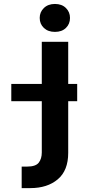

<svg xmlns="http://www.w3.org/2000/svg" viewBox="-20 -760 459 986"><path d="M183.9 -668Q183.9 -698.2 205.4 -718.9Q226.9 -739.7 262.1 -739.7Q297.6 -739.7 318.5 -718.9Q339.5 -698.2 339.5 -668Q339.5 -636.7 318.5 -616.5Q297.6 -596.2 262.1 -596.2Q226.9 -596.2 205.4 -616.5Q183.9 -636.7 183.9 -668ZM194.6 -545.5H330.3V24.9Q330.3 115.8 276.6 160.9Q223 206 136 206H91.3V95.5H119Q163.4 95.5 179 75.3Q194.6 55 194.6 23.1ZM376.4 -328.8V-240.4H38V-328.8Z"/></svg>

Font: Interface
Style: Bold
Weight: 700
Designer: Rasmus Andersson
Foundry: rsms
Version: Version 1.8